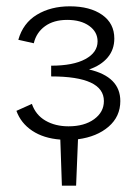

<svg xmlns="http://www.w3.org/2000/svg" viewBox="-20 -438 444 608"><path d="M227 3 221 150H176L171 4Q118 0 82 -24Q46 -48 32 -87L81 -109Q93 -74 124 -56Q155 -38 197 -38Q247 -38 278 -60.5Q309 -83 309 -118Q309 -196 142 -196V-230Q212 -230 250.5 -251Q289 -272 289 -307Q289 -337 262.5 -356Q236 -375 193 -375Q150 -375 122.5 -355Q95 -335 87 -301L38 -312Q53 -365 97 -391.5Q141 -418 201 -418Q265 -418 303.5 -391Q342 -364 342 -316Q342 -281 321 -256Q300 -231 262 -218Q361 -195 361 -118Q361 -69 324 -37Q287 -5 227 3Z"/></svg>

Font: Ysabeau Infant Semilight
Style: Regular
Weight: 300
Designer: Christian Thalmann (Catharsis Fonts)
Version: Version 0.003